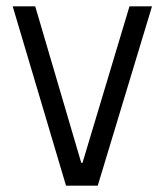

<svg xmlns="http://www.w3.org/2000/svg" viewBox="-20 -585 519 605"><path d="M188 0 20 -565H91L236 -72H240L388 -565H459L288 0Z"/></svg>

Font: Tajawal
Style: Regular
Weight: 400
Designer: Boutros Fonts
Foundry: Created by Boutros International 2017
Version: Version 1.700